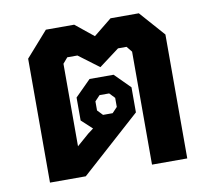

<svg xmlns="http://www.w3.org/2000/svg" viewBox="-67 -633 777 708"><g transform="rotate(-10 322.0 -279.0)"><path d="M579 -464V0H447V-423L430 -444H398L322 -387L246 -444H208L190 -423V-114L236 -154L256 -169L216 -206V-292L275 -351H365L422 -294V-200L199 0H65V-464L148 -558H254L322 -503L390 -558H496ZM282 -232 301 -212H337L356 -232V-266L337 -286H301L282 -266Z"/></g></svg>

Font: Chakra Petch
Style: Bold
Weight: 700
Designer: Katatrad Aksorn Co.,Ltd.
Foundry: Cadson Demak Co.,Ltd.
Version: Version 1.000; ttfautohint (v1.6)